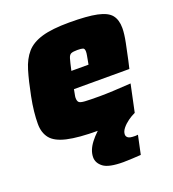

<svg xmlns="http://www.w3.org/2000/svg" viewBox="-130 -617 814 905"><g transform="rotate(-20 277.5 -165.0)"><path d="M275 8Q175 8 118.5 -5Q62 -18 39.5 -46.5Q17 -75 17 -119Q17 -147 20.5 -180.5Q24 -214 32 -254Q46 -325 61 -375Q76 -425 103.5 -456.5Q131 -488 182 -503Q233 -518 319 -518Q409 -518 458.5 -507.5Q508 -497 527 -473Q546 -449 546 -408Q546 -379 537 -335Q528 -291 520 -254L511 -215H233Q232 -208 229 -194Q226 -180 226 -174Q226 -158 232.5 -151.5Q239 -145 262.5 -143.5Q286 -142 337 -142Q363 -142 406.5 -144Q450 -146 493 -149L464 -12Q434 -3 381 2.5Q328 8 275 8ZM251 -300H337L340 -316Q343 -333 345 -343.5Q347 -354 347 -362Q347 -377 339 -380Q331 -383 311 -383Q290 -383 280 -379Q270 -375 265 -358Q260 -341 251 -300ZM335 188Q262 188 235 167.5Q208 147 208 118Q208 83 236 46.5Q264 10 308 -22L464 -12Q446 -4 428 9Q410 22 397.5 37.5Q385 53 385 68Q385 78 393.5 84.5Q402 91 426 91Q428 91 432 91Q436 91 443 90L423 184Q406 185 380.5 186.5Q355 188 335 188Z"/></g></svg>

Font: Saira Black
Style: Italic
Weight: 900
Italic angle: -12°
Designer: Hector Gatti with collaboration of the Omnibus-Type team
Foundry: Omnibus-Type
Version: Version 1.100; ttfautohint (v1.8.3)